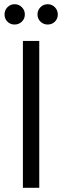

<svg xmlns="http://www.w3.org/2000/svg" viewBox="-20 -895 296 915"><path d="M89.1 -700H167.1V0H89.1ZM1.6 -826.1Q1.6 -846.4 15.7 -860.7Q29.8 -874.9 49.4 -874.9Q69.9 -874.9 84.1 -860.7Q98.4 -846.4 98.4 -826Q98.4 -805.8 84.2 -791.9Q69.9 -778.1 49.5 -778.1Q29 -778.1 15.3 -791.9Q1.6 -805.8 1.6 -826.1ZM158.7 -826.1Q158.7 -846.4 172.9 -860.7Q187.1 -874.9 207.6 -874.9Q227.1 -874.9 241.3 -860.7Q255.5 -846.4 255.5 -826Q255.5 -805.8 241.7 -791.9Q227.8 -778.1 207.5 -778.1Q187.2 -778.1 172.9 -791.9Q158.7 -805.8 158.7 -826.1Z"/></svg>

Font: AF Albert Sans Medium
Style: Regular
Weight: 500
Designer: Andreas Rasmussen
Foundry: a.Foundry
Version: Version 1.300;Glyphs 3.2 (3231)